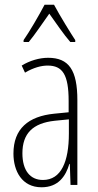

<svg xmlns="http://www.w3.org/2000/svg" viewBox="-20 -784 416 814"><path d="M209 -764H169C146 -720 104 -648 80 -614V-606H102C128 -637 163 -690 189 -726C217 -687 250 -638 278 -606H299V-614C283 -638 234 -717 209 -764ZM184 -539C147 -539 106 -527 72 -506L86 -476C123 -498 156 -506 182 -506C245 -506 271 -468 271 -356V-308L210 -302C100 -291 37 -238 37 -133C37 -59 73 10 156 10C228 10 259 -38 274 -89H276L279 0H308V-359C308 -487 272 -539 184 -539ZM212 -272 272 -278V-218C272 -100 240 -21 162 -21C108 -21 75 -61 75 -134C75 -218 119 -262 212 -272Z"/></svg>

Font: Noto Sans Telugu ExtraCondensed ExtraLight
Style: Regular
Weight: 200
Width: 2
Designer: Jelle Bosma - Monotype Design Team
Foundry: Monotype Imaging Inc.
Version: Version 2.005